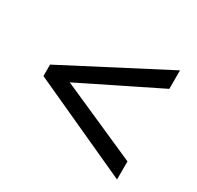

<svg xmlns="http://www.w3.org/2000/svg" viewBox="-120 -785 821 800"><g transform="rotate(30 291.0 -384.5)"><path d="M531 -122 50 -342V-397L531 -647V-558L158 -374L531 -209Z"/></g></svg>

Font: Menbere
Style: Regular
Weight: 400
Designer: Aleme Tadesse
Foundry: Sorkin Type Co
Version: Version 1.000